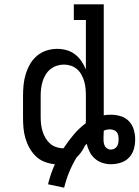

<svg xmlns="http://www.w3.org/2000/svg" viewBox="-20 -755 648 892"><path d="M278 117 203 101Q209 77 217 53.5Q225 30 235 8Q211 6 187.5 -3Q164 -12 146.5 -29Q129 -46 117 -67.5Q105 -89 98 -113Q91 -137 89 -161Q87 -185 87 -210V-310Q87 -335 89.5 -360.5Q92 -386 99.5 -410.5Q107 -435 119.5 -457Q132 -479 151.5 -495.5Q171 -512 195.5 -520Q220 -528 245 -528Q268 -528 289.5 -522Q311 -516 328.5 -502.5Q346 -489 358.5 -470.5Q371 -452 379 -432V-662H323V-735H462V-219Q470 -221 479 -221.5Q488 -222 497 -222Q519 -222 541.5 -215Q564 -208 579.5 -191.5Q595 -175 601.5 -152.5Q608 -130 608 -107Q608 -84 601.5 -61.5Q595 -39 579 -22.5Q563 -6 540.5 1Q518 8 495 8Q475 8 455.5 1.5Q436 -5 421 -18Q406 -31 396.5 -49.5Q387 -68 383 -87Q381 -85 378.5 -82.5Q376 -80 374 -77Q367 -62 357.5 -48.5Q348 -35 336 -24Q316 9 301.5 44.5Q287 80 278 117ZM275 -66Q296 -98 321.5 -128.5Q347 -159 378 -182Q379 -189 379 -196Q379 -203 379 -210V-310Q379 -327 377.5 -343.5Q376 -360 371.5 -376Q367 -392 359 -407Q351 -422 338.5 -433Q326 -444 310 -449.5Q294 -455 277 -455Q260 -455 243.5 -449.5Q227 -444 214 -433.5Q201 -423 192 -408Q183 -393 178 -377Q173 -361 171 -344Q169 -327 169 -310V-210Q169 -193 171 -176.5Q173 -160 178 -144Q183 -128 191.5 -113.5Q200 -99 212.5 -88Q225 -77 241.5 -71.5Q258 -66 275 -66ZM495 -60Q503 -60 511 -64Q519 -68 523.5 -75Q528 -82 529.5 -90.5Q531 -99 531 -107Q531 -116 529.5 -125Q528 -134 522.5 -141Q517 -148 508 -151Q499 -154 491 -154Q483 -154 476 -152.5Q469 -151 462 -148V-146Q462 -140 461.5 -133.5Q461 -127 461 -120V-106Q461 -98 462.5 -90Q464 -82 468 -75Q472 -68 479.5 -64Q487 -60 495 -60Z"/></svg>

Font: Iosevka Plex Etoile
Style: Regular
Weight: 400
Designer: Belleve Invis
Foundry: Belleve Invis
Version: Version 25.1.1; ttfautohint (v1.8.4)